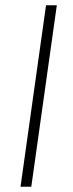

<svg xmlns="http://www.w3.org/2000/svg" viewBox="-20 -710 279 730"><path d="M196 -690H155L58 0H99Z"/></svg>

Font: Exo 2 Extra Light
Style: Italic
Weight: 250
Italic angle: -8°
Designer: Natanael Gama
Version: Version 1.001;PS 001.001;hotconv 1.0.88;makeotf.lib2.5.64775